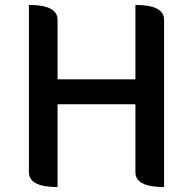

<svg xmlns="http://www.w3.org/2000/svg" viewBox="-20 -757 780 777"><path d="M213 0Q97 0 97 -60V-737Q213 -737 213 -677V-436H528V-737Q644 -737 644 -677V0Q528 0 528 -60V-335H213V0Z"/></svg>

Font: Swei Half Moon CJK TC
Style: Medium
Weight: 500
Version: Version 2.125